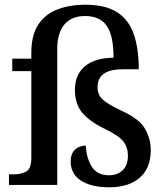

<svg xmlns="http://www.w3.org/2000/svg" viewBox="-20 -785 703 815"><path d="M444 10Q367 10 323.5 -18.5Q280 -47 280 -99Q280 -126 291 -141Q302 -156 316.5 -161.5Q331 -167 344 -167Q347 -113 370 -77Q393 -41 443 -41Q478 -41 500.5 -62Q523 -83 523 -125Q523 -159 504 -184Q485 -209 425 -238Q359 -270 328.5 -307Q298 -344 298 -404Q298 -467 339.5 -503Q381 -539 462 -540Q462 -634 433 -675.5Q404 -717 341 -717Q283 -717 253 -680.5Q223 -644 223 -578V0H18V-45H40Q70 -45 91.5 -57Q113 -69 113 -115V-483H32V-536H113V-560Q113 -637 143 -681.5Q173 -726 225 -745.5Q277 -765 341 -765Q427 -765 476.5 -733.5Q526 -702 547.5 -641Q569 -580 569 -491H501Q449 -491 421.5 -472.5Q394 -454 394 -414Q394 -382 417 -361.5Q440 -341 500 -313Q572 -280 596 -237.5Q620 -195 620 -149Q620 -71 573 -30.5Q526 10 444 10Z"/></svg>

Font: Noto Serif NP Hmong Medium
Style: Regular
Weight: 500
Designer: Dalton Maag Ltd
Foundry: Dalton Maag Ltd
Version: Version 1.001; ttfautohint (v1.8.4.7-5d5b)